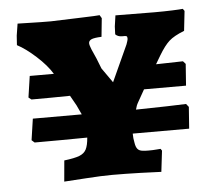

<svg xmlns="http://www.w3.org/2000/svg" viewBox="-43 -556 683 610"><g transform="rotate(-5 298.5 -250.5)"><path d="M144 -59Q177 -63 192.5 -69Q208 -75 214.5 -87.5Q221 -100 223 -125Q146 -124 55 -124L46 -132L56 -200H212Q205 -216 198 -230L180 -262Q121 -261 57 -261L48 -268L58 -336H135Q118 -364 85.5 -393.5Q53 -423 26 -437L28 -467L34 -505Q45 -505 76 -504Q107 -503 140 -503Q166 -504 229 -506Q292 -508 296 -509L302 -499L296 -440Q272 -439 263.5 -435Q255 -431 255 -423Q255 -417 260.5 -403.5Q266 -390 274 -373L287 -340L320 -293L373 -409Q374 -412 376 -418Q378 -424 378 -427Q378 -433 376 -434.5Q374 -436 370 -436H361Q348 -436 340 -444L341 -469L346 -504L470 -503Q502 -503 527.5 -504Q553 -505 561 -506L566 -499L559 -436Q526 -423 510.5 -409Q495 -395 477 -365L461 -338L547 -340L555 -331L550 -262H416L394 -223Q388 -213 385 -200Q502 -202 545 -204L553 -194L548 -125H368Q368 -110 371 -96Q373 -82 378.5 -75.5Q384 -69 395 -68Q400 -67 414 -67Q428 -67 438.5 -68Q449 -69 452 -69L456 -63L448 4Q430 3 382.5 1.5Q335 0 291 0Q260 0 207.5 3.5Q155 7 138 8Z"/></g></svg>

Font: Alegreya SC ExtraBold
Style: Regular
Weight: 800
Designer: Juan Pablo del Peral
Foundry: Huerta Tipografica
Version: Version 2.007; ttfautohint (v1.6)